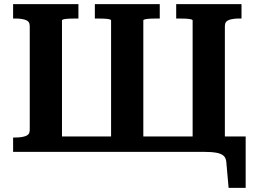

<svg xmlns="http://www.w3.org/2000/svg" viewBox="-20 -730 1232 923"><path d="M971 0H211V-74H971ZM357 -710V-641H348Q333 -641 317 -640.5Q301 -640 289.5 -638Q278 -636 278 -632V0H43V-69H54Q84 -69 103.5 -76Q123 -83 123 -105V-605Q123 -627 103.5 -634Q84 -641 54 -641H43V-710ZM827 -710H1141V-641H1130Q1100 -641 1080.5 -634Q1061 -627 1061 -605V-4H906V-632Q906 -636 894.5 -638Q883 -640 867 -640.5Q851 -641 836 -641H827ZM959 0H915V-74H1161V173H1079L1068 50Q1067 31 1056 20Q1045 9 1021.5 4.5Q998 0 959 0ZM436 -710H748V-641H739Q724 -641 708 -640.5Q692 -640 680.5 -638Q669 -636 669 -632V-2H514V-632Q514 -636 503 -638Q492 -640 476 -640.5Q460 -641 445 -641H436Z"/></svg>

Font: Roboto Serif SemiBold
Style: Regular
Weight: 600
Designer: Greg Gazdowicz
Foundry: Commercial Type
Version: Version 1.008